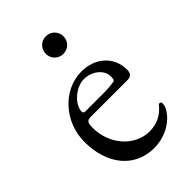

<svg xmlns="http://www.w3.org/2000/svg" viewBox="-195 -691 779 779"><g transform="rotate(-45 195.0 -301.0)"><path d="M222 -516C251 -516 273 -538 273 -566C273 -595 251 -617 222 -617C194 -617 172 -595 172 -566C172 -538 194 -516 222 -516ZM213 15C266 15 317 -8 347 -47C359 -62 365 -76 365 -89C365 -95 362 -99 357 -99C353 -99 351 -98 346 -91C321 -62 288 -46 248 -46C163 -46 94 -124 94 -220C94 -249 100 -257 119 -257H330C351 -257 360 -267 360 -288C360 -362 303 -414 223 -414C118 -414 30 -318 30 -203C30 -72 103 15 213 15ZM121 -288C113 -288 109 -291 109 -298C109 -338 162 -385 208 -385C255 -385 294 -353 294 -315C294 -301 292 -294 286 -293C264 -289 244 -288 212 -288Z"/></g></svg>

Font: Garamond-Math
Style: Regular
Weight: 400
Version: Version 2019-08-16